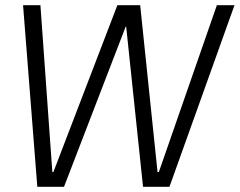

<svg xmlns="http://www.w3.org/2000/svg" viewBox="-20 -720 925 741"><path d="M69 -700H136L182 -56H186L433 -700H521L588 -56H593L817 -700H885L634 1H532L467 -617H465L227 1H124Z"/></svg>

Font: Pathway Extreme 8pt Thin 12pt ExtraLight
Style: Italic
Weight: 250
Italic angle: -8°
Version: Version 1.001;gftools[0.9.26]